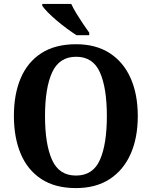

<svg xmlns="http://www.w3.org/2000/svg" viewBox="-20 -951 775 981"><path d="M368 10Q262 10 191.5 -36Q121 -82 86 -165Q51 -248 51 -359Q51 -470 86 -552Q121 -634 191.5 -679.5Q262 -725 369 -725Q470 -725 540.5 -679.5Q611 -634 647.5 -551.5Q684 -469 684 -358Q684 -247 647.5 -164.5Q611 -82 540.5 -36Q470 10 368 10ZM368 -54Q455 -54 490.5 -134Q526 -214 526 -358Q526 -502 490.5 -581.5Q455 -661 369 -661Q283 -661 246.5 -581.5Q210 -502 210 -358Q210 -214 246 -134Q282 -54 368 -54ZM371 -771Q349 -785 322.5 -804.5Q296 -824 270 -846Q244 -868 224.5 -888Q205 -908 196 -921V-931H344Q354 -909 370.5 -882Q387 -855 404.5 -829Q422 -803 436 -784V-771Z"/></svg>

Font: Noto Serif Tamil SemiCondensed
Style: Bold Italic
Weight: 700
Width: 4
Italic angle: -12°
Designer: Indian Type Foundry, Tom Grace, and the Monotype Design Team
Foundry: Monotype Imaging Inc.
Version: Version 2.003; ttfautohint (v1.8.4.7-5d5b)